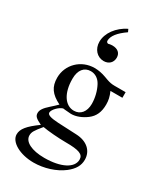

<svg xmlns="http://www.w3.org/2000/svg" viewBox="-240 -852 980 1157"><g transform="rotate(30 250.0 -274.0)"><path d="M433 64C433 122 357 161 243 161C155 161 98 132 98 88C98 65 107 50 147 2C181 9 260 15 309 15C400 15 433 27 433 64ZM152 -338C152 -397 180 -432 226 -432C257 -432 283 -415 299 -385C318 -350 329 -305 329 -264C329 -209 300 -174 255 -174C193 -174 152 -239 152 -335ZM470 -388V-427H393C373 -427 358 -430 338 -437L316 -445C289 -455 262 -460 236 -460C143 -460 69 -388 69 -297C69 -234 95 -196 162 -163C148 -149 134 -136 119 -123C86 -94 73 -74 73 -54C73 -32 84 -21 126 -1C54 51 28 84 28 121C28 174 105 218 201 218C273 218 349 194 401 154C442 122 461 89 461 49C461 -13 414 -55 340 -58L211 -64C157 -67 133 -75 133 -91C133 -111 166 -146 193 -154L212 -152C230 -150 244 -149 250 -149C285 -149 322 -164 354 -188C390 -215 406 -252 406 -304C406 -333 401 -356 387 -388ZM293 -766C226 -733 181 -672 181 -612C181 -561 215 -523 261 -523C296 -523 320 -546 320 -580C320 -612 298 -631 261 -631C254 -631 247 -630 241 -629C236 -627 234 -627 234 -627C226 -627 220 -633 220 -641C220 -674 247 -709 302 -747Z"/></g></svg>

Font: XITS Math
Style: Regular
Weight: 400
Designer: MicroPress Inc., with final additions and corrections provided by Coen Hoffman, Elsevier (retired)
Version: Version 1.302